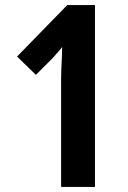

<svg xmlns="http://www.w3.org/2000/svg" viewBox="-20 -734 501 754"><path d="M353 0H220V-420Q220 -454 222 -488Q224 -522 224 -550Q222 -546 209.5 -531.5Q197 -517 186 -505L121 -440L47 -512L244 -714H353Z"/></svg>

Font: Noto Sans Gujarati ExtraCondensed
Style: Bold
Weight: 700
Width: 2
Designer: Jelle Bosma - Monotype Design Team, Universal Thirst
Foundry: Monotype Imaging Inc.
Version: Version 2.106; ttfautohint (v1.8.4.7-5d5b)